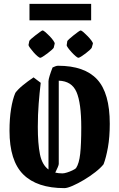

<svg xmlns="http://www.w3.org/2000/svg" viewBox="-20 -959 615 990"><path d="M190 -532Q184 -482 179.5 -425Q175 -368 175 -305Q175 -218 186 -163.5Q197 -109 230 -85V-540Q230 -549 236 -568.5Q242 -588 251 -611Q257 -614 265 -617Q273 -620 279 -620Q416 -620 481 -549.5Q546 -479 546 -321Q546 -252 536.5 -199Q527 -146 514 -112Q499 -93 471.5 -71.5Q444 -50 413 -31.5Q382 -13 354.5 -1Q327 11 312 11Q171 11 100 -59.5Q29 -130 29 -285Q29 -347 37 -397Q45 -447 59 -480Q72 -498 97.5 -519Q123 -540 153 -560ZM283 -114Q283 -109 278 -97Q273 -85 265 -69Q282 -65 302 -65Q311 -65 325.5 -69.5Q340 -74 353.5 -80.5Q367 -87 372 -92Q388 -116 393.5 -166Q399 -216 399 -302Q399 -428 374.5 -484.5Q350 -541 283 -543ZM132 -854V-939H450V-854ZM327 -747Q328 -750 337.5 -758.5Q347 -767 359.5 -777Q372 -787 382.5 -794.5Q393 -802 396 -802Q400 -802 410.5 -793Q421 -784 432.5 -772Q444 -760 452 -749Q460 -738 459 -734L453 -713Q452 -710 443 -701.5Q434 -693 421.5 -683.5Q409 -674 398.5 -667.5Q388 -661 384 -661Q380 -661 370 -669.5Q360 -678 349 -690Q338 -702 330.5 -712.5Q323 -723 324 -727ZM131 -747Q131 -750 140.5 -758.5Q150 -767 163 -777Q176 -787 186.5 -794.5Q197 -802 199 -802Q204 -802 214.5 -793Q225 -784 236.5 -772Q248 -760 255.5 -749Q263 -738 262 -734L257 -713Q256 -710 246.5 -701.5Q237 -693 224.5 -683.5Q212 -674 201.5 -667.5Q191 -661 188 -661Q183 -661 173 -669.5Q163 -678 152.5 -690Q142 -702 134.5 -712.5Q127 -723 127 -727Z"/></svg>

Font: Grenze Gotisch
Style: Bold
Weight: 700
Designer: Renata Polastri
Foundry: Omnibus-Type
Version: Version 1.001